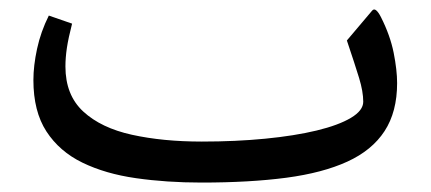

<svg xmlns="http://www.w3.org/2000/svg" viewBox="-20 -388 913 407"><path d="M407.2 -1Q509.3 -1 586.7 -11.2Q664.1 -21.5 716.3 -45.4Q768.6 -69.3 795.2 -110.1Q821.8 -150.9 821.8 -211.9Q821.8 -239.3 814.5 -276.1Q807.1 -313 787.6 -351.6Q782.2 -362.3 777.3 -366.2Q772.5 -370.1 768.6 -365.2L715.3 -302.2Q732.4 -251.5 741.2 -222.7Q750 -193.8 750 -172.4Q750 -153.8 723.9 -138.2Q697.8 -122.6 651.1 -111.3Q604.5 -100.1 542.2 -94Q480 -87.9 407.7 -87.9Q325.2 -87.9 259.8 -102.3Q194.3 -116.7 156.5 -151.6Q118.7 -186.5 118.7 -247.1Q118.7 -265.6 121.8 -286.6Q125 -307.6 132.8 -337.9L83.5 -355Q66.4 -320.8 58.6 -284.7Q50.8 -248.5 50.8 -218.3Q50.8 -151.9 78.4 -109.4Q106 -66.9 154.8 -43.2Q203.6 -19.5 268.3 -10.3Q333 -1 407.2 -1Z"/></svg>

Font: Sahel VF Regular
Style: Regular
Weight: 400
Foundry: Saber Rastikerdar (saber.rastikerdar@gmail.com)
Version: Version 3.4.0